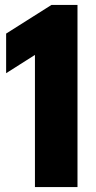

<svg xmlns="http://www.w3.org/2000/svg" viewBox="-20 -763 390 783"><path d="M190 -743H296V0H122.5V-539L5 -464.5V-626Z"/></svg>

Font: Encode Sans Condensed ExtraBold
Style: Regular
Weight: 800
Width: 3
Designer: Multiple Designers
Foundry: Impallari Type
Version: Version 2.000